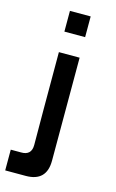

<svg xmlns="http://www.w3.org/2000/svg" viewBox="-123 -651 546 900"><g transform="rotate(15 150.0 -200.5)"><path d="M100.6 49.8Q99.6 -62.5 99.6 -400.4Q125 -400.4 200.2 -400.4Q200.2 -275.4 200.2 99.6Q200.2 200.2 99.6 200.2Q0 200.2 0 200.2Q0 179.7 0 152.3Q0 125 0 99.6Q0 99.6 49.8 99.6Q100.6 100.6 100.6 49.8ZM99.6 -500Q99.6 -525.4 99.6 -600.6Q125 -600.6 200.2 -600.6Q200.2 -575.2 200.2 -500Q174.8 -500 99.6 -500Z"/></g></svg>

Font: Encounter VC
Style: Regular
Weight: 400
Designer: Silver Alicorn
Version: Version 1.0